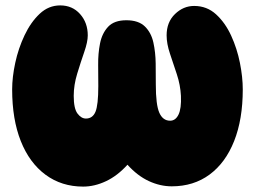

<svg xmlns="http://www.w3.org/2000/svg" viewBox="-20 -691 944 711"><path d="M288 0Q208 0 148.5 -44Q89 -88 57 -168.5Q25 -249 25 -360Q25 -405 36.5 -458.5Q48 -512 71 -560.5Q94 -609 127 -640Q160 -671 203 -671Q248 -671 276.5 -639Q305 -607 305 -560Q305 -536 292 -498.5Q279 -461 266 -418.5Q253 -376 253 -336Q253 -289 267 -270.5Q281 -252 298 -252Q323 -252 333.5 -277Q344 -302 344 -372Q344 -409 343.5 -451Q343 -493 350.5 -530.5Q358 -568 380.5 -592Q403 -616 448 -616Q493 -616 516.5 -593Q540 -570 548 -533.5Q556 -497 556.5 -456Q557 -415 557 -378Q557 -303 570 -273.5Q583 -244 610 -244Q630 -244 641 -266.5Q652 -289 650 -336Q648 -376 635 -415.5Q622 -455 609.5 -492Q597 -529 597 -560Q597 -609 628 -639Q659 -669 699 -669Q746 -669 780 -638Q814 -607 836 -559Q858 -511 868.5 -458Q879 -405 879 -360Q879 -249 847 -168.5Q815 -88 756 -44.5Q697 -1 616 -1Q573 -1 531 -20.5Q489 -40 452 -81Q415 -40 372.5 -20Q330 0 288 0Z"/></svg>

Font: Cherry Bomb One
Style: Regular
Weight: 400
Designer: satsuyako
Foundry: satsuyako
Version: Version 4.100; ttfautohint (v1.8.3)